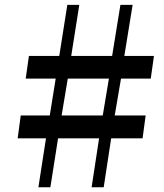

<svg xmlns="http://www.w3.org/2000/svg" viewBox="-20 -790 693 810"><path d="M174 -206.5H54.5L67.5 -303H190L215 -458.5H88.5L102 -554H230L264 -769.5H314.5L280.5 -554H453L488 -769.5H539.5L504.5 -554H629.5L616 -458.5H490.5L464 -303H594.5L581.5 -206.5H449L417.5 0H366.5L398 -206.5H225L192.5 0H142ZM413.5 -303 439.5 -458.5H266L240 -303Z"/></svg>

Font: Merriweather 60pt ExtraBold
Style: Italic
Weight: 800
Italic angle: -7.8°
Version: Version 2.101